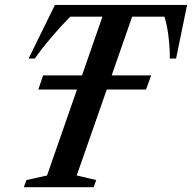

<svg xmlns="http://www.w3.org/2000/svg" viewBox="-20 -782 802 802"><path d="M79.5 0 90.5 -30 176.5 -49 301.5 -408H140L160 -467H322.5L408 -712.5H273.5Q233 -671.5 193.8 -625.2Q154.5 -579 125.5 -537.5H99.5L209.5 -761.5H761.5L715.5 -537.5H689Q689.5 -545.5 689.2 -553.8Q689 -562 689 -569Q687.5 -605 682.2 -642Q677 -679 667 -712.5H532L446.5 -467H611.5L590 -408H426L300.5 -49L382 -30L371 0Z"/></svg>

Font: Libre Caslon Condensed SemiBold Italic
Style: Regular
Weight: 600
Italic angle: -22.583°
Designer: Pablo Impallari, Rodrigo Fuenzalida, Katja Schimmel, Ertekin Erdin
Foundry: Pablo Impallari, Rodrigo Fuenzalida
Version: Version 2.000; ttfautohint (v1.8.4.7-5d5b);gftools[0.9.33]